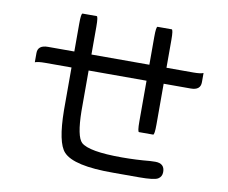

<svg xmlns="http://www.w3.org/2000/svg" viewBox="-83 -846 1166 982"><g transform="rotate(10 500.0 -355.0)"><path d="M650.4 -543.9V-688.5Q650.4 -742.2 658.2 -742.2H731.4Q739.3 -742.2 739.3 -688.5V-543.9H879.9Q915 -543.9 930.7 -550.3Q930.7 -543.9 930.7 -502.4Q930.7 -460.9 879.9 -460.9H739.3V-250Q739.3 -195.3 731.4 -195.3H658.2Q650.4 -195.3 650.4 -250V-460.9H349.6V-250Q351.6 -118.2 381.8 -89.8Q422.9 -52.7 593.8 -52.7Q667 -52.7 739.3 -59.6L766.6 -60.5Q815.4 -60.5 815.4 -15.6Q815.4 8.8 795.9 20.5Q776.4 32.2 698.2 32.2H564.5Q358.4 33.2 304.7 -25.4Q262.7 -70.3 260.7 -238.3V-460.9H124Q86.9 -460.9 71.3 -454.6Q71.3 -460.9 71.3 -502.4Q71.3 -543.9 124 -543.9H260.7V-688.5Q260.7 -742.2 268.6 -742.2H341.8Q349.6 -742.2 349.6 -688.5V-543.9H650.4Z"/></g></svg>

Font: YuPearl-Regular
Style: Regular
Weight: 400
Designer: Max Yao
Foundry: Max-Everyday
Version: Version 1.011; ttfautohint (v1.8.3)